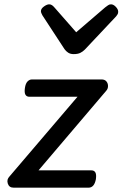

<svg xmlns="http://www.w3.org/2000/svg" viewBox="-20 -867 566 887"><path d="M43 0Q22 0 16 -19Q10 -38 24 -52L338 -420H116Q103 -420 97.5 -429.5Q92 -439 95 -460Q98 -481 107 -490.5Q116 -500 128 -500H449Q464 -500 471.5 -491Q479 -482 479 -469.5Q479 -457 471 -448L158 -80H402Q415 -80 420.5 -70.5Q426 -61 423 -39Q419 -19 410.5 -9.5Q402 0 389 0ZM493 -847Q504 -847 515 -835.5Q526 -824 526 -813Q526 -806 523.5 -801.5Q521 -797 517 -792L372 -638Q362 -628 350.5 -622.5Q339 -617 320 -617Q305 -617 294.5 -624Q284 -631 278 -640L176 -796Q172 -803 170.5 -807.5Q169 -812 169 -815Q169 -827 183 -837Q197 -847 207 -847Q215 -847 221 -842.5Q227 -838 232 -832L332 -718L466 -833Q473 -838 479 -842.5Q485 -847 493 -847Z"/></svg>

Font: Playwrite DE VA
Style: Regular
Weight: 400
Designer: Veronika Burian, José Scaglione
Foundry: TypeTogether
Version: Version 1.002